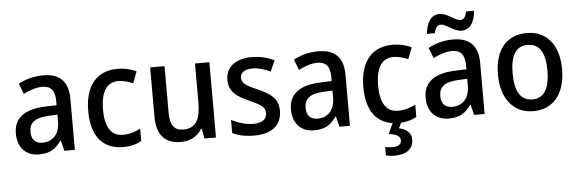

<svg xmlns="http://www.w3.org/2000/svg" viewBox="-57 -934 4121 1369"><g transform="rotate(-5 2004.0 -250.0)"><path d="M269 -549C201 -549 139 -531 92 -504L122 -429C166 -451 211 -468 257 -468C315 -468 347 -437 347 -358V-329L266 -326C116 -321 40 -262 40 -153C40 -51 99 10 192 10C270 10 312 -17 352 -75H355L374 0H449V-364C449 -488 391 -549 269 -549ZM284 -258 347 -261V-211C347 -119 295 -71 224 -71C176 -71 145 -97 145 -155C145 -219 182 -253 284 -258Z M795 10C848 10 891 -1 926 -22V-110C889 -90 848 -77 800 -77C717 -77 674 -142 674 -268C674 -396 717 -462 802 -462C836 -462 873 -450 905 -437L936 -519C902 -537 853 -549 801 -549C660 -549 568 -456 568 -267C568 -78 656 10 795 10Z M1459 -539H1356V-263C1356 -141 1326 -77 1230 -77C1167 -77 1138 -118 1138 -205V-539H1035V-187C1035 -56 1093 10 1208 10C1270 10 1327 -16 1358 -71H1364L1377 0H1459Z M1930 -151C1930 -237 1877 -274 1789 -314C1701 -352 1674 -369 1674 -409C1674 -445 1705 -468 1761 -468C1804 -468 1849 -454 1889 -434L1923 -512C1874 -536 1823 -549 1763 -549C1651 -549 1576 -496 1576 -404C1576 -318 1629 -280 1718 -241C1806 -203 1830 -181 1830 -144C1830 -100 1799 -74 1732 -74C1678 -74 1618 -93 1577 -117V-22C1618 -1 1667 10 1734 10C1858 10 1930 -47 1930 -151Z M2238 -549C2170 -549 2108 -531 2061 -504L2091 -429C2135 -451 2180 -468 2226 -468C2284 -468 2316 -437 2316 -358V-329L2235 -326C2085 -321 2009 -262 2009 -153C2009 -51 2068 10 2161 10C2239 10 2281 -17 2321 -75H2324L2343 0H2418V-364C2418 -488 2360 -549 2238 -549ZM2253 -258 2316 -261V-211C2316 -119 2264 -71 2193 -71C2145 -71 2114 -97 2114 -155C2114 -219 2151 -253 2253 -258Z M2852 136C2852 85 2814 59 2765 48L2783 10C2827 7 2864 -4 2895 -22V-110C2858 -90 2817 -77 2769 -77C2686 -77 2643 -142 2643 -268C2643 -396 2686 -462 2771 -462C2805 -462 2842 -450 2874 -437L2905 -519C2871 -537 2822 -549 2770 -549C2629 -549 2537 -456 2537 -267C2537 -97 2608 -9 2723 7L2688 82C2737 89 2771 102 2771 135C2771 164 2748 178 2706 178C2688 178 2669 176 2655 172V233C2669 237 2691 240 2716 240C2803 240 2852 202 2852 136Z M3022 -605H3079C3086 -644 3101 -662 3125 -662C3165 -662 3217 -606 3270 -606C3327 -606 3365 -654 3371 -740H3314C3306 -702 3294 -683 3269 -683C3228 -683 3179 -739 3124 -739C3061 -739 3029 -683 3022 -605ZM3202 -549C3134 -549 3072 -531 3025 -504L3055 -429C3099 -451 3144 -468 3190 -468C3248 -468 3280 -437 3280 -358V-329L3199 -326C3049 -321 2973 -262 2973 -153C2973 -51 3032 10 3125 10C3203 10 3245 -17 3285 -75H3288L3307 0H3382V-364C3382 -488 3324 -549 3202 -549ZM3217 -258 3280 -261V-211C3280 -119 3228 -71 3157 -71C3109 -71 3078 -97 3078 -155C3078 -219 3115 -253 3217 -258Z M3960 -271C3960 -450 3868 -549 3732 -549C3584 -549 3501 -447 3501 -271C3501 -97 3591 10 3729 10C3877 10 3960 -98 3960 -271ZM3606 -270C3606 -396 3643 -464 3730 -464C3817 -464 3855 -395 3855 -271C3855 -145 3817 -74 3731 -74C3644 -74 3606 -146 3606 -270Z"/></g></svg>

Font: Noto Sans Khmer SemiCondensed Medium
Style: Regular
Weight: 500
Width: 4
Designer: Danh Hong and the Monotype Design Team
Foundry: Monotype Imaging Inc.
Version: Version 2.004